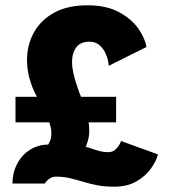

<svg xmlns="http://www.w3.org/2000/svg" viewBox="-20 -693 656 725"><path d="M123.5 -320.5Q117 -331.5 109.8 -346.8Q102.5 -362 96.2 -380.5Q90 -399 86 -420.2Q82 -441.5 82 -465.5Q82 -524 108.5 -571.2Q135 -618.5 185.8 -645.8Q236.5 -673 310 -673Q381.5 -673 428.8 -647.5Q476 -622 501.8 -585.8Q527.5 -549.5 533 -515.5L390.5 -444.5Q389.5 -464.5 381.2 -485.5Q373 -506.5 357.5 -521Q342 -535.5 317 -535.5Q284 -535.5 268 -514.2Q252 -493 252 -458.5Q252 -441 256.2 -421Q260.5 -401 266.5 -381.5Q272.5 -362 278.5 -346Q284.5 -330 289 -320.5Q305.5 -282 311.2 -252.8Q317 -223.5 317 -198Q317 -178.5 311.5 -160.5Q306 -142.5 304 -138Q310 -137.5 318.2 -134.5Q326.5 -131.5 337 -128Q347.5 -124.5 360.2 -121.5Q373 -118.5 388 -118.5Q405 -118.5 415.2 -127.8Q425.5 -137 431 -147.2Q436.5 -157.5 437 -160.5L576.5 -110Q570 -84 549.2 -55.5Q528.5 -27 494.2 -7.5Q460 12 411 12Q374 12 345.5 6.2Q317 0.5 292.5 -7Q268 -14.5 244 -20.2Q220 -26 191 -26Q180.5 -26 172 -21.5Q163.5 -17 157.8 -11Q152 -5 149.5 0H27Q27.5 -43 45.8 -76.2Q64 -109.5 94.5 -128.2Q125 -147 162 -147Q168 -156.5 171 -166.5Q174 -176.5 174 -192Q174 -213.5 159.5 -248.5Q145 -283.5 123.5 -320.5ZM38.5 -327.5H418.5V-231H38.5Z"/></svg>

Font: League Spartan Thin ExtraBold
Style: Regular
Weight: 800
Version: Version 2.002